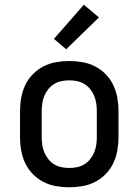

<svg xmlns="http://www.w3.org/2000/svg" viewBox="-20 -787 588 815"><path d="M274 8Q246 8 217.5 3Q189 -2 164 -15Q139 -28 119 -48.5Q99 -69 87 -94.5Q75 -120 70 -148Q65 -176 65 -205V-315Q65 -344 70 -372Q75 -400 87 -425.5Q99 -451 119 -471.5Q139 -492 164 -505Q189 -518 217.5 -523Q246 -528 274 -528Q302 -528 330.5 -523Q359 -518 384 -505Q409 -492 429 -471.5Q449 -451 461 -425.5Q473 -400 478 -372Q483 -344 483 -315V-205Q483 -176 478 -148Q473 -120 461 -94.5Q449 -69 429 -48.5Q409 -28 384 -15Q359 -2 330.5 3Q302 8 274 8ZM274 -74Q291 -74 307.5 -77.5Q324 -81 338 -89.5Q352 -98 362.5 -111Q373 -124 379.5 -139.5Q386 -155 388.5 -171.5Q391 -188 391 -205V-315Q391 -332 388.5 -348.5Q386 -365 379.5 -380.5Q373 -396 362.5 -409Q352 -422 338 -430.5Q324 -439 307.5 -442.5Q291 -446 274 -446Q257 -446 240.5 -442.5Q224 -439 210 -430.5Q196 -422 185.5 -409Q175 -396 168.5 -380.5Q162 -365 159.5 -348.5Q157 -332 157 -315V-205Q157 -188 159.5 -171.5Q162 -155 168.5 -139.5Q175 -124 185.5 -111Q196 -98 210 -89.5Q224 -81 240.5 -77.5Q257 -74 274 -74ZM261 -578 209 -622 336 -767 400 -713Z"/></svg>

Font: Iosevka Semi-Condensed Medium
Style: Regular
Weight: 500
Monospace: yes
Designer: Belleve Invis
Foundry: Belleve Invis
Version: Version 27.3.5